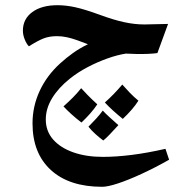

<svg xmlns="http://www.w3.org/2000/svg" viewBox="-20 -565 695 738"><path d="M373 153Q246 153 175.5 88.5Q105 24 105 -91Q105 -156 132.5 -215.5Q160 -275 212 -322Q235 -343 261 -361.5Q287 -380 318 -395Q295 -404 275 -411Q255 -418 236.5 -422Q218 -426 199 -426Q170 -426 148 -417.5Q126 -409 91 -387Q82 -396 75 -413.5Q68 -431 68 -447Q68 -492 104 -518.5Q140 -545 201 -545Q234 -545 270 -537Q306 -529 361 -509Q415 -489 456 -480Q497 -471 535 -471L626 -473L585 -361Q572 -359 549.5 -358Q527 -357 504 -357.5Q481 -358 464 -359Q431 -354 392 -340Q353 -326 316 -306.5Q279 -287 249 -263Q205 -228 180.5 -188Q156 -148 156 -106Q156 -61 184 -29Q212 3 261.5 20.5Q311 38 375 38Q426 38 486 30.5Q546 23 616 7L630 49Q575 80 524 103.5Q473 127 433.5 140Q394 153 373 153ZM293 -94Q271 -111 253.5 -127Q236 -143 224 -156Q243 -173 260 -190Q277 -207 292 -226Q301 -216 316.5 -200Q332 -184 354 -164Q342 -146 326.5 -128.5Q311 -111 293 -94ZM452 -108Q431 -125 414 -140.5Q397 -156 383 -171Q400 -186 417 -203.5Q434 -221 450 -240Q464 -224 479 -208.5Q494 -193 512 -178Q492 -146 452 -108ZM377 -25Q362 -36 346.5 -50Q331 -64 320 -78Q336 -94 350.5 -110Q365 -126 375 -140Q385 -129 401 -114.5Q417 -100 435 -84Q416 -63 401 -47.5Q386 -32 377 -25Z"/></svg>

Font: Noto Naskh Arabic UI
Style: Regular
Weight: 400
Designer: Monotype Design Team, David Williams, Mohamad Dakak and Nizar Qandah
Foundry: Monotype Imaging Inc.
Version: Version 2.014